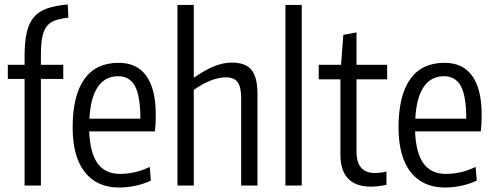

<svg xmlns="http://www.w3.org/2000/svg" viewBox="-20 -830 2210 859"><path d="M90 -477H15V-540H90V-579Q90 -642 99.5 -684Q109 -726 131 -752.5Q153 -779 190 -792Q227 -805 283 -810L286 -751Q249 -747 225 -738Q201 -729 187.5 -710Q174 -691 168.5 -660.5Q163 -630 163 -583V-540H263V-477H163V0H90Z M514 9Q413 9 359 -60.5Q305 -130 305 -260Q305 -402 357 -475.5Q409 -549 511 -549Q593 -549 635 -490Q677 -431 677 -316Q677 -291 676 -275Q675 -259 673 -242H379Q383 -145 417 -98.5Q451 -52 517 -52Q549 -52 581 -59Q613 -66 650 -83L655 -22Q626 -8 588.5 0.5Q551 9 514 9ZM509 -489Q450 -489 417.5 -441Q385 -393 380 -299H608Q608 -400 584 -444.5Q560 -489 509 -489Z M774 -808H847V-482Q897 -517 938 -533.5Q979 -550 1017 -550Q1079 -550 1105.5 -517Q1132 -484 1132 -408V0H1059V-391Q1059 -441 1043 -462.5Q1027 -484 992 -484Q927 -484 847 -428V0H774Z M1257 -808H1330V0H1257Z M1640 5Q1503 5 1503 -139V-475H1406V-540H1506L1516 -674L1575 -685V-540H1712V-475H1575V-152Q1575 -103 1596 -79.5Q1617 -56 1656 -56Q1667 -56 1682 -57.5Q1697 -59 1709 -63V-3Q1669 5 1640 5Z M1972 9Q1871 9 1817 -60.5Q1763 -130 1763 -260Q1763 -402 1815 -475.5Q1867 -549 1969 -549Q2051 -549 2093 -490Q2135 -431 2135 -316Q2135 -291 2134 -275Q2133 -259 2131 -242H1837Q1841 -145 1875 -98.5Q1909 -52 1975 -52Q2007 -52 2039 -59Q2071 -66 2108 -83L2113 -22Q2084 -8 2046.5 0.5Q2009 9 1972 9ZM1967 -489Q1908 -489 1875.5 -441Q1843 -393 1838 -299H2066Q2066 -400 2042 -444.5Q2018 -489 1967 -489Z"/></svg>

Font: Encode Sans Compressed
Style: Regular
Weight: 400
Designer: Pablo Impallari, Andres Torresi
Foundry: Pablo Impallari, Andres Torresi
Version: Version 1.000; ttfautohint (v1.00) -l 8 -r 50 -G 200 -x 14 -